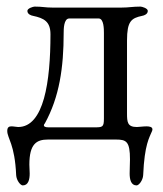

<svg xmlns="http://www.w3.org/2000/svg" viewBox="-20 -423 495 582"><path d="M49 139C66 139 70 121 70 103C70 93 69 85 69 76C69 13 91 0 125 0H332C363 0 374 6 374 60C374 73 373 88 373 103C373 121 377 139 394 139C401 139 413 124 414 108C418 14 433 -6 441 -26C442 -28 442 -30 442 -31C442 -38 434 -40 424 -40C414 -40 401 -38 395 -38C366 -38 365 -53 365 -80V-300C365 -359 378 -368 411 -375C417 -376 428 -380 428 -390C428 -398 410 -403 406 -403C381 -403 371 -400 348 -400H139C116 -400 110 -403 85 -403C81 -403 63 -398 63 -390C63 -380 74 -376 80 -375C113 -368 133 -358 133 -319C133 -175 113 -38 35 -38C30 -38 22 -40 15 -40C8 -40 2 -38 2 -26C2 -4 25 14 29 108C30 124 42 139 49 139ZM127 -37C116 -37 113 -40 113 -43C113 -46 116 -49 116 -49C160 -129 173 -218 173 -323C173 -334 173 -367 190 -367H279C295 -367 295 -334 295 -323V-64C295 -37 291 -37 264 -37Z"/></svg>

Font: EB Garamond
Style: Regular
Weight: 400
Designer: Georg Duffner and Octavio Pardo
Foundry: Georg Duffner
Version: Version 1.000;PS 001.000;hotconv 1.0.88;makeotf.lib2.5.64775